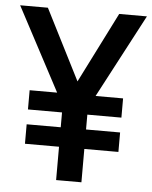

<svg xmlns="http://www.w3.org/2000/svg" viewBox="-52 -743 623 786"><g transform="rotate(5 259.5 -350.0)"><path d="M339 -357H452V-278H312V-217H452V-137H312V0H208V-137H68V-217H208V-278H68V-357H181L-1 -700H113L260 -410L406 -700H520Z"/></g></svg>

Font: Cabin Condensed Medium
Style: Regular
Weight: 500
Width: 3
Version: Version 2.001